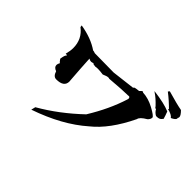

<svg xmlns="http://www.w3.org/2000/svg" viewBox="-140 -979 1220 1220"><g transform="rotate(45 470.0 -369.5)"><path d="M241 -17 248 -46Q384 -124 509 -243Q588 -371 627 -495L629 -503Q629 -512 622.5 -515.5Q616 -519 615 -519L619 -516Q569 -516 452 -506Q449 -508 443 -508Q430 -508 404 -496Q376 -500 357 -500Q344 -500 335 -498Q312 -500 312 -504Q312 -505 314 -507Q303 -501 294 -501Q283 -501 273 -508Q277 -431 285 -326L286 -315Q286 -265 217 -265Q191 -265 180 -301Q153 -311 153 -331Q153 -341 161 -355Q156 -355 142 -376Q147 -410 154 -416Q157 -419 157 -421Q157 -423 150 -423H144Q153 -457 153 -482Q153 -562 91 -609L89 -622Q188 -606 254 -560Q254 -561 255 -561Q259 -561 273 -556L444 -554Q566 -568 602 -573L601 -575Q601 -582 641 -585Q654 -600 661 -600Q664 -600 666 -596Q716 -594 767.5 -566Q819 -538 821 -526Q821 -510 806 -496Q761 -470 758 -449Q678 -283 576 -202Q447 -88 241 -17ZM838 -549H830Q810 -559 798 -581L795 -580Q790 -580 783 -592Q748 -629 720 -647L711 -654Q809 -642 860 -620Q871 -592 876 -573L878 -574V-573Q878 -572 870 -562Q859 -549 838 -549ZM905 -606Q895 -624 852 -634Q860 -641 863 -641Q865 -641 865 -639L863 -632Q819 -677 773 -712L781 -722Q870 -696 915 -688Q940 -663 940 -649Q940 -642 936 -638L937 -634Q937 -621 905 -606Z"/></g></svg>

Font: Xiangcui Kesong Xiangcui Kesong
Style: Regular
Weight: 400
Version: Version 1.501;March 28, 2024;FontCreator 14.0.0.2814 64-bit